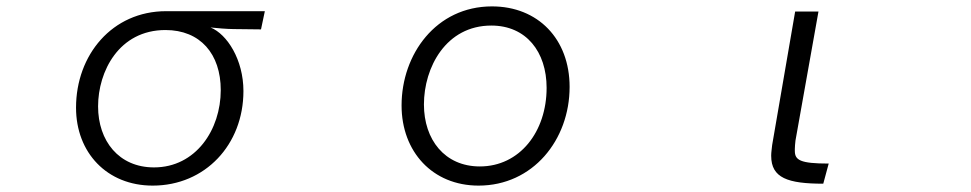

<svg xmlns="http://www.w3.org/2000/svg" viewBox="-20 -534 3040 601"><path d="M797 -442 809 -499H500C331 -499 218 -362 218 -197C218 -56 315 47 458 47C622 47 742 -81 742 -249C742 -347 691 -427 639 -448C656 -446 693 -443 711 -443ZM462 -10C352 -10 287 -93 287 -201C287 -310 352 -440 498 -440C607 -440 671 -365 671 -252C671 -128 593 -10 462 -10Z M1478 47C1648 47 1763 -96 1763 -262C1763 -412 1664 -514 1520 -514C1345 -514 1237 -364 1237 -204C1237 -59 1334 47 1478 47ZM1482 -13C1372 -13 1307 -97 1307 -207C1307 -323 1376 -454 1518 -454C1627 -454 1691 -372 1691 -259C1691 -122 1607 -13 1482 -13Z M2574 -22C2484 -22 2468 -33 2468 -62V-68C2468 -75 2469 -84 2470 -94L2542 -498H2469L2397 -80C2396 -69 2394 -57 2394 -48V-46C2394 23 2446 41 2557 41Z"/></svg>

Font: LINE Seed JP_OTF Regular
Style: Regular
Weight: 400
Designer: LY Corporation & Fontrix & Fontworks
Version: Version 1.002